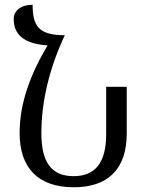

<svg xmlns="http://www.w3.org/2000/svg" viewBox="-20 -782 620 812"><path d="M292 10C431 10 516 -61 516 -218V-415H429V-214C429 -88 378 -37 291 -37C195 -37 155 -99 155 -219C155 -359 192 -501 254 -633C142 -633 118 -673 118 -762C68 -762 38 -736 38 -702C38 -637 79 -597 181 -590C110 -470 63 -348 63 -219C63 -73 140 10 292 10Z"/></svg>

Font: Noto Serif Armenian SemiCondensed
Style: Regular
Weight: 400
Width: 4
Designer: Monotype Design Team
Foundry: Monotype Imaging Inc.
Version: Version 2.008